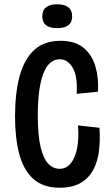

<svg xmlns="http://www.w3.org/2000/svg" viewBox="-20 -862 521 894"><path d="M258 12Q180 12 134.5 -29.5Q89 -71 69.5 -145.5Q50 -220 50 -319Q50 -429 71.5 -508Q93 -587 139.5 -629.5Q186 -672 262 -672Q330 -672 369.5 -639Q409 -606 424.5 -552Q440 -498 436 -435L337 -425Q342 -506 319 -546Q296 -586 258 -586Q207 -586 181.5 -518.5Q156 -451 156 -325Q156 -232 169 -177.5Q182 -123 205 -99.5Q228 -76 257 -76Q289 -76 310 -102Q331 -128 339.5 -174Q348 -220 343 -278L443 -267Q447 -211 441 -160.5Q435 -110 414 -71Q393 -32 355 -10Q317 12 258 12ZM246 -731Q177 -731 177 -786Q177 -842 246 -842Q316 -842 316 -786Q316 -731 246 -731Z"/></svg>

Font: Bricolage Grotesque 12pt Condensed Medium
Style: Regular
Weight: 500
Width: 3
Designer: Mathieu Triay
Foundry: Atelier Triay
Version: Version 1.001; ttfautohint (v1.8.4.7-5d5b);gftools[0.9.33.de